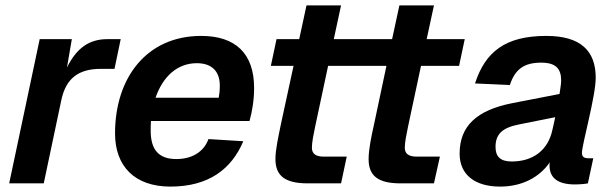

<svg xmlns="http://www.w3.org/2000/svg" viewBox="-20 -679 2276 711"><path d="M14 0H142L207 -308C224 -389 271 -424 353 -424H404L427 -534H377C311 -534 264 -502 228 -429L246 -534H127Z M611 12C752 12 837 -52 881 -156L752 -164C734 -115 689 -90 633 -90C571 -90 538 -121 538 -195C538 -207 538 -220 539 -231H904C914 -266 921 -310 921 -353C921 -481 852 -546 725 -546C523 -546 406 -391 406 -185C406 -64 478 12 611 12ZM709 -445C762 -445 794 -417 794 -362C794 -342 792 -329 790 -317H556C583 -396 637 -445 709 -445Z M1119 0H1243L1264 -99H1179C1149 -99 1135 -110 1135 -132C1135 -152 1141 -181 1147 -210L1195 -435H1411L1365 -218C1355 -173 1345 -126 1345 -90C1345 -30 1377 0 1463 0H1587L1609 -99H1523C1493 -99 1479 -110 1479 -132C1479 -152 1485 -181 1491 -210L1539 -435H1680L1701 -534H1560L1587 -659H1459L1432 -534H1216L1243 -659H1115L1088 -534H1004L983 -435H1067L1020 -218C1011 -173 1000 -126 1000 -90C1000 -30 1033 0 1119 0Z M2015 -66C2015 -20 2046 4 2109 4C2127 4 2148 2 2157 0L2177 -93H2159C2143 -93 2135 -98 2135 -113C2135 -144 2186 -322 2186 -391C2186 -492 2129 -546 2003 -546C1851 -546 1777 -487 1739 -370L1868 -364C1887 -422 1920 -447 1984 -447C2039 -447 2058 -424 2058 -381C2058 -369 2055 -351 2052 -331L1877 -297C1745 -271 1682 -212 1682 -110C1682 -31 1740 12 1832 12C1915 12 1979 -24 2016 -78C2015 -74 2015 -70 2015 -66ZM1815 -135C1815 -183 1841 -206 1901 -218L2036 -245C2032 -227 2029 -211 2026 -200C2010 -121 1952 -81 1875 -81C1833 -81 1815 -99 1815 -135Z"/></svg>

Font: Geist SemiBold
Style: Italic
Weight: 600
Italic angle: -12°
Designer: Basement.studio, Andrés Briganti, Mateo Zaragoza
Foundry: Basement.studio, Vercel, Andrés Briganti, Guido Ferreyra, Mateo Zaragoza
Version: Version 1.500